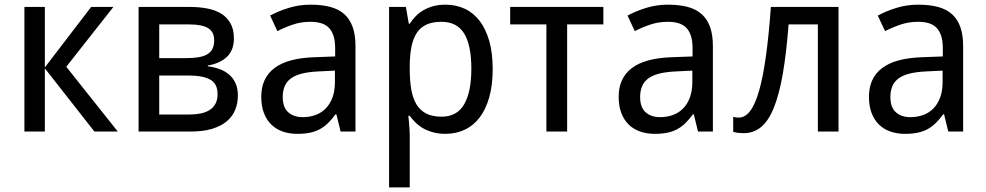

<svg xmlns="http://www.w3.org/2000/svg" viewBox="-20 -566 4243 826"><path d="M372.1 -536.1H467.8L265.1 -278.8L486.8 0H386.2L172.9 -272V0H85V-536.1H172.9V-275.9Z M986.3 -400.9Q986.3 -350.1 956.3 -321.5Q926.3 -293 874 -284.2V-280.8Q901.4 -277.3 925 -268.6Q948.7 -259.8 966.1 -244.9Q983.4 -230 993.4 -207.8Q1003.4 -185.5 1003.4 -154.8Q1003.4 -122.1 991.9 -93.8Q980.5 -65.4 955.8 -44.4Q931.2 -23.4 892.3 -11.7Q853.5 0 798.3 0H576.2V-536.1H797.4Q837.9 -536.1 872.6 -529.3Q907.2 -522.5 932.4 -506.8Q957.5 -491.2 971.9 -465.1Q986.3 -439 986.3 -400.9ZM916 -161.1Q916 -206.1 884.3 -223.6Q852.5 -241.2 790 -241.2H665V-73.2H792Q819.3 -73.2 842 -77.6Q864.7 -82 881.1 -92.3Q897.5 -102.5 906.7 -119.4Q916 -136.2 916 -161.1ZM901.4 -392.1Q901.4 -429.7 874.8 -445.3Q848.1 -460.9 795.4 -460.9H665V-315.9H780.3Q810.5 -315.9 833 -319.6Q855.5 -323.2 870.8 -332Q886.2 -340.8 893.8 -355.5Q901.4 -370.1 901.4 -392.1Z M1445.3 0 1427.2 -74.2H1423.3Q1407.2 -52.2 1391.1 -36.4Q1375 -20.5 1356 -10.3Q1336.9 0 1313.5 4.9Q1290 9.8 1259.3 9.8Q1225.6 9.8 1197.3 0.2Q1168.9 -9.3 1148.2 -29.1Q1127.4 -48.8 1115.7 -78.9Q1104 -108.9 1104 -149.9Q1104 -230 1160.4 -272.9Q1216.8 -315.9 1332 -319.8L1421.9 -323.2V-356.9Q1421.9 -389.6 1414.8 -411.6Q1407.7 -433.6 1394.3 -447Q1380.9 -460.4 1361.1 -466.3Q1341.3 -472.2 1315.9 -472.2Q1275.4 -472.2 1240.5 -460.4Q1205.6 -448.7 1173.3 -432.1L1142.1 -499Q1178.2 -518.6 1222.7 -532.2Q1267.1 -545.9 1315.9 -545.9Q1365.7 -545.9 1402.1 -535.9Q1438.5 -525.9 1462.2 -504.2Q1485.8 -482.4 1497.6 -448.7Q1509.3 -415 1509.3 -367.2V0ZM1282.2 -62Q1312 -62 1337.4 -71.3Q1362.8 -80.6 1381.3 -99.4Q1399.9 -118.2 1410.4 -146.7Q1420.9 -175.3 1420.9 -213.9V-262.2L1351.1 -258.8Q1307.1 -256.8 1277.3 -249Q1247.6 -241.2 1229.7 -227.3Q1211.9 -213.4 1204.1 -193.6Q1196.3 -173.8 1196.3 -148.9Q1196.3 -104 1220 -83Q1243.7 -62 1282.2 -62Z M1896 9.8Q1867.2 9.8 1843.8 3.4Q1820.3 -2.9 1801.5 -13.4Q1782.7 -23.9 1768.3 -38.1Q1753.9 -52.2 1742.7 -67.9H1736.8Q1738.3 -51.3 1739.7 -36.1Q1740.7 -23.4 1741.7 -10Q1742.7 3.4 1742.7 11.2V240.2H1653.8V-536.1H1726.1L1738.8 -463.9H1742.7Q1753.9 -481 1768.1 -495.8Q1782.2 -510.7 1801 -521.7Q1819.8 -532.7 1843.3 -539.3Q1866.7 -545.9 1896 -545.9Q1941.9 -545.9 1979.5 -528.3Q2017.1 -510.7 2043.7 -475.8Q2070.3 -440.9 2085 -389.2Q2099.6 -337.4 2099.6 -269Q2099.6 -200.2 2085 -148.2Q2070.3 -96.2 2043.7 -61Q2017.1 -25.9 1979.5 -8.1Q1941.9 9.8 1896 9.8ZM1878.9 -472.2Q1841.8 -472.2 1816.2 -460.9Q1790.5 -449.7 1774.7 -426.8Q1758.8 -403.8 1751.2 -369.6Q1743.7 -335.4 1742.7 -289.1V-269Q1742.7 -219.7 1749.3 -181.4Q1755.9 -143.1 1771.7 -116.9Q1787.6 -90.8 1814 -77.4Q1840.3 -64 1879.9 -64Q1945.8 -64 1976.8 -117.2Q2007.8 -170.4 2007.8 -270Q2007.8 -371.6 1976.8 -421.9Q1945.8 -472.2 1878.9 -472.2Z M2575.7 -460.9H2419.9V0H2330.6V-460.9H2174.8V-536.1H2575.7Z M2982.9 0 2964.8 -74.2H2960.9Q2944.8 -52.2 2928.7 -36.4Q2912.6 -20.5 2893.6 -10.3Q2874.5 0 2851.1 4.9Q2827.6 9.8 2796.9 9.8Q2763.2 9.8 2734.9 0.2Q2706.5 -9.3 2685.8 -29.1Q2665 -48.8 2653.3 -78.9Q2641.6 -108.9 2641.6 -149.9Q2641.6 -230 2698 -272.9Q2754.4 -315.9 2869.6 -319.8L2959.5 -323.2V-356.9Q2959.5 -389.6 2952.4 -411.6Q2945.3 -433.6 2931.9 -447Q2918.5 -460.4 2898.7 -466.3Q2878.9 -472.2 2853.5 -472.2Q2813 -472.2 2778.1 -460.4Q2743.2 -448.7 2710.9 -432.1L2679.7 -499Q2715.8 -518.6 2760.3 -532.2Q2804.7 -545.9 2853.5 -545.9Q2903.3 -545.9 2939.7 -535.9Q2976.1 -525.9 2999.8 -504.2Q3023.4 -482.4 3035.2 -448.7Q3046.9 -415 3046.9 -367.2V0ZM2819.8 -62Q2849.6 -62 2875 -71.3Q2900.4 -80.6 2918.9 -99.4Q2937.5 -118.2 2948 -146.7Q2958.5 -175.3 2958.5 -213.9V-262.2L2888.7 -258.8Q2844.7 -256.8 2814.9 -249Q2785.2 -241.2 2767.3 -227.3Q2749.5 -213.4 2741.7 -193.6Q2733.9 -173.8 2733.9 -148.9Q2733.9 -104 2757.6 -83Q2781.2 -62 2819.8 -62Z M3587.4 0H3498.5V-460.9H3372.6Q3362.8 -334.5 3347.2 -245.6Q3331.5 -156.7 3308.3 -100.6Q3285.2 -44.4 3253.4 -18.8Q3221.7 6.8 3179.7 6.8Q3166 6.8 3154.1 5.4Q3142.1 3.9 3134.3 1V-63Q3145.5 -60.1 3158.7 -60.1Q3185.5 -60.1 3207.3 -88.6Q3229 -117.2 3245.8 -176Q3262.7 -234.9 3275.1 -324.5Q3287.6 -414.1 3296.4 -536.1H3587.4Z M4059.6 0 4041.5 -74.2H4037.6Q4021.5 -52.2 4005.4 -36.4Q3989.3 -20.5 3970.2 -10.3Q3951.2 0 3927.7 4.9Q3904.3 9.8 3873.5 9.8Q3839.8 9.8 3811.5 0.2Q3783.2 -9.3 3762.5 -29.1Q3741.7 -48.8 3730 -78.9Q3718.3 -108.9 3718.3 -149.9Q3718.3 -230 3774.7 -272.9Q3831.1 -315.9 3946.3 -319.8L4036.1 -323.2V-356.9Q4036.1 -389.6 4029.1 -411.6Q4022 -433.6 4008.5 -447Q3995.1 -460.4 3975.3 -466.3Q3955.6 -472.2 3930.2 -472.2Q3889.6 -472.2 3854.7 -460.4Q3819.8 -448.7 3787.6 -432.1L3756.3 -499Q3792.5 -518.6 3836.9 -532.2Q3881.3 -545.9 3930.2 -545.9Q3980 -545.9 4016.4 -535.9Q4052.7 -525.9 4076.4 -504.2Q4100.1 -482.4 4111.8 -448.7Q4123.5 -415 4123.5 -367.2V0ZM3896.5 -62Q3926.3 -62 3951.7 -71.3Q3977.1 -80.6 3995.6 -99.4Q4014.2 -118.2 4024.7 -146.7Q4035.2 -175.3 4035.2 -213.9V-262.2L3965.3 -258.8Q3921.4 -256.8 3891.6 -249Q3861.8 -241.2 3844 -227.3Q3826.2 -213.4 3818.4 -193.6Q3810.5 -173.8 3810.5 -148.9Q3810.5 -104 3834.2 -83Q3857.9 -62 3896.5 -62Z"/></svg>

Font: WenQuanYi Micro Hei
Style: Regular
Weight: 400
Foundry: Ascender Corporation
Version: Version 0.2.0-beta